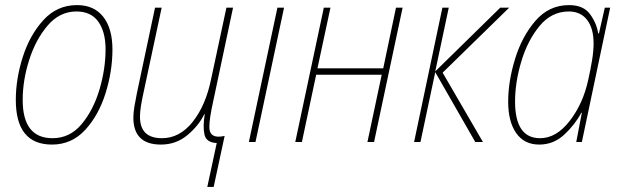

<svg xmlns="http://www.w3.org/2000/svg" viewBox="-20 -557 2436 753"><path d="M184 10Q261 10 314 -47.5Q367 -105 394 -191.5Q421 -278 421 -363Q421 -445 385 -491Q349 -537 282 -537Q204 -537 150.5 -478.5Q97 -420 69.5 -334Q42 -248 42 -165Q42 10 184 10ZM186 -15Q69 -15 69 -165Q69 -242 94.5 -322Q120 -402 167 -457Q214 -512 280 -512Q337 -512 365.5 -472Q394 -432 394 -364Q394 -286 370 -205.5Q346 -125 300 -70Q254 -15 186 -15Z M793 176H818L861 -24Q849 -21 837 -21Q801 -21 801 -59Q801 -92 816 -159L894 -527H868L808 -247Q787 -144 736 -79.5Q685 -15 615 -15Q529 -15 529 -99Q529 -118 532.5 -140Q536 -162 541 -185L614 -527H588L517 -192Q512 -168 507.5 -141.5Q503 -115 503 -96Q503 10 611 10Q671 10 715.5 -27.5Q760 -65 781 -109H783Q775 -60 782 -29Q789 2 830 4Z M956 0 1068 -527H1094L982 0Z M1138 0 1250 -527H1276L1225 -289H1483L1533 -527H1559L1447 0H1421L1477 -264H1220L1164 0Z M1604 0 1715 -527H1740L1687 -277L1942 -527H1977L1716 -272L1874 0H1844L1687 -274L1629 0Z M2095 10Q2151 10 2193 -29Q2235 -68 2260 -115H2262L2240 0H2262L2373 -527H2352L2329 -426H2326Q2320 -466 2294 -501.5Q2268 -537 2212 -537Q2133 -537 2080 -475.5Q2027 -414 2000 -326Q1973 -238 1973 -158Q1973 -80 2004.5 -35Q2036 10 2095 10ZM2098 -15Q2000 -15 2000 -159Q2000 -234 2024.5 -316Q2049 -398 2096 -455Q2143 -512 2211 -512Q2257 -512 2282.5 -479Q2308 -446 2308 -387Q2308 -357 2302 -320.5Q2296 -284 2287 -244Q2267 -151 2214.5 -83Q2162 -15 2098 -15Z"/></svg>

Font: Noto Sans UI SemiCondensed Thin
Style: Italic
Weight: 250
Width: 4
Italic angle: -12°
Designer: Monotype Design Team
Foundry: Monotype Imaging Inc.
Version: Version 1.901